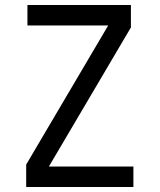

<svg xmlns="http://www.w3.org/2000/svg" viewBox="-20 -750 640 770"><path d="M515 0V-82H176L505 -640V-730H90V-648H414L85 -90V0Z"/></svg>

Font: Tekne LDO
Style: Regular
Weight: 400
Monospace: yes
Designer: Alessio Laiso, Mario Rullo, Paolo Rosset
Foundry: Alessio Laiso
Version: Version 1.000;hotconv 1.0.109;makeotfexe 2.5.65596